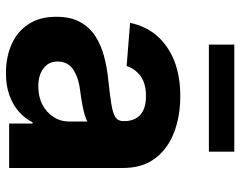

<svg xmlns="http://www.w3.org/2000/svg" viewBox="-98 -668 777 620"><g transform="rotate(90 290.0 -358.5)"><path d="M215.8 10.3Q164.6 10.3 123 -8.3Q82 -26.4 58.6 -62.5Q34.7 -98.1 34.7 -152.3Q34.7 -198.2 51.3 -228.5Q68.4 -259.8 97.2 -278.3Q127 -297.4 162.6 -306.6Q202.1 -316.9 239.7 -320.3Q293.9 -326.2 316.4 -330.1Q345.7 -334.5 358.9 -343.3Q371.6 -351.6 371.6 -369.1V-371.6Q371.6 -405.3 351.1 -423.8Q330.1 -441.9 291 -441.9Q250 -441.9 226.1 -424.3Q201.7 -405.8 193.8 -379.4L54.2 -390.6Q65.4 -441.9 95.7 -477.1Q127.9 -513.7 176.8 -533.2Q226.1 -552.7 291.5 -552.7Q337.9 -552.7 378.9 -542Q422.4 -530.8 453.1 -508.8Q486.3 -485.4 504.4 -451.7Q522.9 -416 522.9 -367.7V0H379.4V-75.7H375.5Q362.3 -49.8 340.3 -30.8Q319.3 -12.2 287.1 -0.5Q256.8 10.3 215.8 10.3ZM259.3 -94.2Q293 -94.2 318.4 -107.4Q343.3 -120.1 358.4 -143.6Q373 -166 373 -194.8V-252.9Q367.7 -249 353.5 -244.6Q337.9 -240.2 326.2 -237.8Q305.7 -233.9 295.4 -232.4Q286.6 -231 267.6 -228.5Q241.7 -225.1 221.2 -215.8Q200.2 -206.5 190.4 -193.4Q179.2 -178.2 179.2 -157.2Q179.2 -126.5 202.1 -110.4Q223.6 -94.2 259.3 -94.2ZM124.5 -727.1H470.2V-645H124.5Z"/></g></svg>

Font: My Font
Style: Bold
Weight: 500
Designer: Rasmus Andersson
Foundry: rsms
Version: Version 0.001